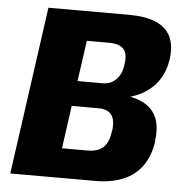

<svg xmlns="http://www.w3.org/2000/svg" viewBox="-51 -749 756 798"><g transform="rotate(5 327.0 -350.0)"><path d="M119 -700H454Q524 -700 567.5 -681.5Q611 -663 629 -626Q647 -589 640 -532L639 -527Q627 -447 567.5 -400Q508 -353 414 -350V-369Q526 -367 573.5 -323Q621 -279 609 -189V-183Q600 -123 570.5 -82Q541 -41 492 -20.5Q443 0 375 0H21ZM331 -123Q360 -123 379.5 -131.5Q399 -140 410.5 -159Q422 -178 426 -208L428 -217Q433 -259 417 -280.5Q401 -302 362 -302H251L226 -123ZM370 -407Q394 -407 411 -417Q428 -427 439.5 -445.5Q451 -464 454 -490L455 -498Q461 -538 443.5 -557.5Q426 -577 382 -577H290L266 -407Z"/></g></svg>

Font: Pathway Extreme SemiCondensed ExtraBold
Style: Italic
Weight: 800
Width: 4
Italic angle: -8°
Version: Version 1.001;gftools[0.9.26]